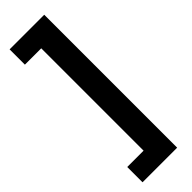

<svg xmlns="http://www.w3.org/2000/svg" viewBox="-296 -733 906 906"><g transform="rotate(-45 157.0 -280.5)"><path d="M24 61H133V-622H24V-724H255V163H24Z"/></g></svg>

Font: Noto Sans Thai Cond
Style: Bold
Weight: 700
Width: 3
Designer: Monotype Design Team
Foundry: Monotype Imaging Inc.
Version: Version 2.002; ttfautohint (v1.8.4.7-5d5b)